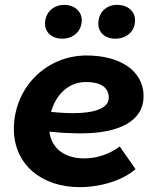

<svg xmlns="http://www.w3.org/2000/svg" viewBox="-20 -757 649 789"><path d="M307 12C399 12 487 -18 537 -62L472 -155C435 -127 383 -106 326 -106C248 -106 192 -145 183 -216C229 -211 273 -209 314 -209C470 -209 570 -260 570 -361C570 -471 467 -529 336 -529C168 -529 37 -395 37 -227C37 -82 150 12 307 12ZM236 -598C279 -598 316 -627 316 -674C316 -710 286 -737 244 -737C200 -737 165 -706 165 -660C165 -624 193 -598 236 -598ZM454 -598C499 -598 535 -627 535 -674C535 -710 506 -737 461 -737C417 -737 384 -706 384 -660C384 -624 411 -598 454 -598ZM190 -297C209 -368 262 -420 333 -420C392 -420 427 -399 427 -355C427 -310 363 -292 281 -292C251 -292 219 -294 190 -297Z"/></svg>

Font: Fixel Display
Style: Bold Italic
Weight: 700
Italic angle: -10°
Designer: AlfaBravo + MacPaw
Foundry: Kyrylo Tkachov, Marchela Mozhyna, Serhii Makarenko, Maria Weinstein, Zakhar Kryvoshyya
Version: Version 1.210;Glyphs 3.2 (3217)